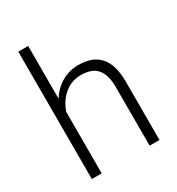

<svg xmlns="http://www.w3.org/2000/svg" viewBox="-178 -864 905 979"><g transform="rotate(-30 274.5 -375.0)"><path d="M134.3 -439Q163.1 -486.3 208 -512.2Q252.9 -538.1 306.2 -538.1Q391.1 -538.1 432.6 -490.2Q474.1 -442.4 474.6 -346.7V0H416.5V-347.2Q416 -418 386.5 -452.6Q356.9 -487.3 292 -487.3Q237.8 -487.3 196 -453.4Q154.3 -419.4 134.3 -361.8V0H76.2V-750H134.3Z"/></g></svg>

Font: SteelSelectRoboto
Style: Regular
Weight: 300
Designer: Google
Version: Version 2.137; 2017